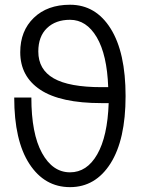

<svg xmlns="http://www.w3.org/2000/svg" viewBox="-20 -770 595 810"><path d="M408.2 -335Q235.4 -335 150.4 -391.1Q65.4 -447.3 65.4 -549.8Q65.4 -639.6 122.6 -694.8Q179.7 -750 275.4 -750Q383.8 -750 446.8 -649.4Q509.8 -548.8 509.8 -364.7Q509.8 -180.7 446.3 -80.6Q382.8 19.5 275.4 19.5Q168 19.5 104 -78.6Q40 -176.8 40 -358.4H112.3Q112.3 -206.1 157.2 -124.5Q202.1 -43 275.4 -43Q346.7 -43 390.1 -118.7Q433.6 -194.3 438.5 -335ZM436.5 -402.3Q431.6 -539.1 388.2 -612.8Q344.7 -686.5 275.4 -686.5Q214.8 -686.5 178.2 -651.4Q141.6 -616.2 141.6 -552.7Q141.6 -476.6 206.5 -439.5Q271.5 -402.3 408.2 -402.3Z"/></svg>

Font: Mgen+ 1c regular
Style: Regular
Weight: 400
Designer: [Source Han Sans]
Ryoko NISHIZUKA  (kana & ideographs); Paul D. Hunt (Latin, Greek & Cyrillic); Wenlong ZHANG  (bopomofo
Version: Version 1.059.20150602